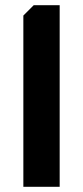

<svg xmlns="http://www.w3.org/2000/svg" viewBox="-20 -720 320 740"><path d="M70 0H210V-700H110L70 -660Z"/></svg>

Font: Scada
Style: Bold
Weight: 700
Designer: Jovanny Lemonad
Foundry: Jovanny Lemonad
Version: Version 3.005